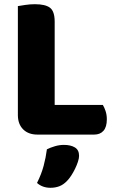

<svg xmlns="http://www.w3.org/2000/svg" viewBox="-20 -637 553 913"><path d="M158 3Q115 3 90 -22Q65 -47 65 -90V-608Q77 -610 100 -613.5Q123 -617 146 -617Q196 -617 218 -600Q240 -583 240 -534V-138H469Q476 -127 482 -109Q488 -91 488 -70Q488 -33 472 -15Q456 3 428 3ZM299 223Q282 241 262.5 248.5Q243 256 220 256Q182 256 156 233Q177 191 187.5 151.5Q198 112 203 73Q219 65 240.5 58.5Q262 52 284 52Q316 52 336 64Q356 76 356 104Q356 116 350.5 132.5Q345 149 337 165.5Q329 182 319 197.5Q309 213 299 223Z"/></svg>

Font: Baloo Da 2 ExtraBold
Style: Regular
Weight: 800
Designer: Noopur Datye, Sulekha Rajkumar and Ek Type
Foundry: Ek Type
Version: Version 1.640;hotconv 1.0.111;makeotfexe 2.5.65597; ttfautoh